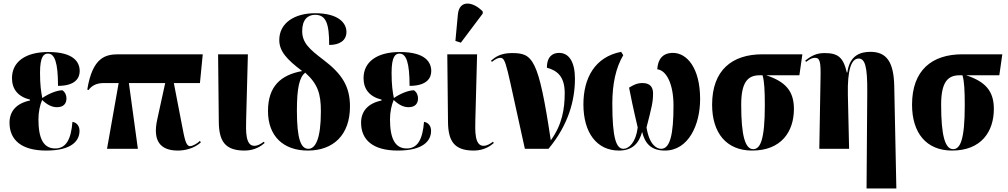

<svg xmlns="http://www.w3.org/2000/svg" viewBox="-20 -844 5715 1089"><path d="M242 10C389 10 431 -47 431 -102C431 -127 418 -148 391 -153C383 -55 356 -2 293 -2C226 -2 198 -59 198 -168C198 -209 207 -249 219 -277C248 -249 275 -236 303 -236C341 -236 357 -257 357 -286C357 -303 350 -321 334 -332C301 -332 253 -311 220 -288C213 -322 207 -363 207 -431C207 -525 229 -540 252 -540C290 -540 309 -490 309 -357C410 -357 432 -404 432 -441C432 -490 400 -549 254 -549C124 -549 48 -493 48 -401C48 -339 81 -296 150 -279V-274C73 -258 34 -213 34 -148C34 -50 102 10 242 10Z M587 0H762L711 -373H917L872 -167C845 -46 888 10 989 10C1026 10 1078 0 1119 -36L1114 -45C1101 -31 1072 -15 1059 -15C1033 -15 1027 -58 1010 -145L966 -373H1114L1130 -536H653C580 -536 505 -521 475 -336L482 -333C502 -361 531 -373 570 -373H653Z M1367 10C1427 10 1464 -18 1481 -33L1476 -40C1458 -27 1442 -17 1422 -17C1371 -17 1375 -105 1376 -160L1386 -536H1217L1221 -153C1222 -44 1256 10 1367 10Z M1726 10C1870 10 1965 -78 1965 -240C1965 -353 1921 -424 1814 -505C1735 -565 1694 -601 1694 -668C1694 -733 1726 -760 1767 -760C1830 -760 1847 -709 1847 -589C1906 -589 1945 -614 1945 -663C1945 -711 1903 -769 1767 -769C1651 -769 1564 -714 1564 -617C1564 -554 1606 -507 1694 -441C1572 -419 1500 -354 1500 -214C1500 -71 1588 10 1726 10ZM1729 0C1687 0 1664 -54 1664 -217C1664 -349 1679 -406 1711 -432C1782 -368 1800 -314 1800 -212C1800 -53 1768 0 1729 0Z M2236 10C2383 10 2425 -47 2425 -102C2425 -127 2412 -148 2385 -153C2377 -55 2350 -2 2287 -2C2220 -2 2192 -59 2192 -168C2192 -209 2201 -249 2213 -277C2242 -249 2269 -236 2297 -236C2335 -236 2351 -257 2351 -286C2351 -303 2344 -321 2328 -332C2295 -332 2247 -311 2214 -288C2207 -322 2201 -363 2201 -431C2201 -525 2223 -540 2246 -540C2284 -540 2303 -490 2303 -357C2404 -357 2426 -404 2426 -441C2426 -490 2394 -549 2248 -549C2118 -549 2042 -493 2042 -401C2042 -339 2075 -296 2144 -279V-274C2067 -258 2028 -213 2028 -148C2028 -50 2096 10 2236 10Z M2594 -602 2718 -767V-779C2663 -836 2585 -847 2577 -762L2563 -612ZM2667 10C2727 10 2764 -18 2781 -33L2776 -40C2758 -27 2742 -17 2722 -17C2671 -17 2675 -105 2676 -160L2686 -536H2517L2521 -153C2522 -44 2556 10 2667 10Z M2957 0H3091C3204 -136 3241 -274 3241 -398C3241 -490 3209 -544 3151 -544C3118 -544 3082 -527 3082 -460C3140 -444 3183 -411 3183 -316C3183 -226 3168 -136 3104 -48C3034 -516 3001 -543 2883 -543C2820 -543 2790 -521 2765 -500L2770 -493C2792 -511 2807 -516 2817 -516C2852 -516 2850 -478 2957 0Z M3491 10C3569 10 3605 -34 3622 -96C3637 -35 3669 10 3751 10C3885 10 3951 -136 3951 -282C3951 -460 3875 -544 3797 -544C3736 -544 3711 -505 3708 -451C3760 -445 3800 -368 3800 -245C3800 -83 3781 0 3730 0C3704 0 3663 -23 3647 -121C3678 -242 3684 -266 3684 -315C3684 -350 3667 -373 3624 -373C3593 -373 3573 -362 3548 -347C3557 -301 3569 -240 3597 -121C3587 -37 3547 0 3516 0C3475 0 3453 -61 3453 -256C3453 -368 3473 -460 3515 -531L3503 -550C3353 -521 3289 -400 3289 -252C3289 -91 3365 10 3491 10Z M4246 10C4412 10 4483 -98 4483 -226C4483 -328 4435 -381 4326 -417H4514L4531 -536H4304C4132 -536 4019 -446 4019 -250C4019 -90 4100 10 4246 10ZM4252 2C4207 2 4184 -73 4184 -250C4184 -376 4220 -417 4288 -417H4305C4315 -385 4318 -331 4318 -246C4318 -50 4292 2 4252 2Z M4895 225H5064L5052 -357C5049 -492 5009 -550 4917 -550C4864 -550 4799 -533 4786 -433H4783C4763 -519 4733 -543 4657 -543C4615 -543 4586 -531 4547 -500L4552 -493C4578 -513 4590 -516 4603 -516C4630 -516 4636 -494 4634 -403L4627 0H4796L4789 -306C4786 -447 4808 -512 4850 -512C4886 -512 4900 -467 4899 -325Z M5380 10C5546 10 5617 -98 5617 -226C5617 -328 5569 -381 5460 -417H5648L5665 -536H5438C5266 -536 5153 -446 5153 -250C5153 -90 5234 10 5380 10ZM5386 2C5341 2 5318 -73 5318 -250C5318 -376 5354 -417 5422 -417H5439C5449 -385 5452 -331 5452 -246C5452 -50 5426 2 5386 2Z"/></svg>

Font: Noto Serif Display ExtraCondensed Black
Style: Regular
Weight: 900
Width: 2
Designer: Monotype Design Team
Foundry: Monotype Imaging Inc.
Version: Version 2.009